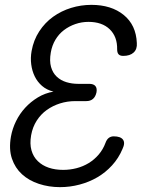

<svg xmlns="http://www.w3.org/2000/svg" viewBox="-20 -760 640 790"><path d="M543 -583Q545 -558 530 -544Q515 -530 487 -530Q474 -530 468 -536.5Q462 -543 462 -557Q463 -609 431.5 -639.5Q400 -670 344 -670Q316 -670 290 -661Q264 -652 243 -636Q222 -620 208 -596.5Q194 -573 189 -544Q183 -509 190 -484.5Q197 -460 213.5 -444.5Q230 -429 253 -422Q276 -415 301 -415H347Q365 -415 372.5 -406Q380 -397 377 -380Q373 -362 362.5 -353Q352 -344 335 -344H290Q257 -344 227 -334.5Q197 -325 172.5 -307.5Q148 -290 131 -263.5Q114 -237 108 -203Q102 -168 109.5 -141.5Q117 -115 135.5 -97Q154 -79 180.5 -70Q207 -61 240 -61Q268 -61 295 -68Q322 -75 345 -89Q368 -103 386 -124Q404 -145 414 -172Q419 -186 427.5 -192.5Q436 -199 448 -199Q476 -199 486 -185.5Q496 -172 484 -147Q468 -109 441 -79.5Q414 -50 380.5 -30.5Q347 -11 307.5 -0.5Q268 10 227 10Q181 10 140 -3.5Q99 -17 70.5 -43Q42 -69 29 -107.5Q16 -146 25 -198Q31 -231 46 -261.5Q61 -292 83.5 -316.5Q106 -341 135.5 -359Q165 -377 200 -383Q172 -390 153 -406.5Q134 -423 123 -445.5Q112 -468 108.5 -495Q105 -522 110 -550Q118 -595 141.5 -631Q165 -667 198.5 -691Q232 -715 272.5 -727.5Q313 -740 356 -740Q438 -740 489 -698.5Q540 -657 543 -583Z"/></svg>

Font: Maple Mono NL Light
Style: Italic
Weight: 300
Italic angle: -10°
Monospace: yes
Designer: subframe7536
Version: Version 7.000